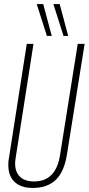

<svg xmlns="http://www.w3.org/2000/svg" viewBox="-20 -916 437 946"><path d="M141 10Q84 10 52.5 -19Q21 -48 21 -103Q21 -114 21.5 -120Q22 -126 24 -137L112 -700H145L57 -137Q48 -83 72 -52.5Q96 -22 148 -22Q256 -22 276 -153L363 -700H397L310 -156Q297 -71 255.5 -30.5Q214 10 141 10ZM211 -739 161 -896H193L235 -739ZM293 -739 243 -896H274L316 -739Z"/></svg>

Font: Georama Condensed ExtraLight
Style: Italic
Weight: 200
Width: 3
Italic angle: -9°
Designer: Jean-Baptiste Levee
Foundry: Production Type
Version: Version 1.000